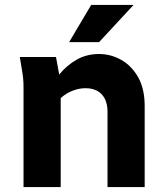

<svg xmlns="http://www.w3.org/2000/svg" viewBox="-20 -755 674 775"><path d="M60 -525H206L219 -454Q250 -492 290 -514.5Q330 -537 380 -537Q427 -537 469 -513.5Q511 -490 537.5 -443.5Q564 -397 564 -326V0H414V-303Q414 -336 402.5 -357.5Q391 -379 371 -389Q351 -399 325 -399Q300 -399 273.5 -389Q247 -379 225 -359V0H75V-400Q75 -421 73.5 -437.5Q72 -454 68 -476ZM259 -585 348 -735H519L380 -585Z"/></svg>

Font: Radio Canada
Style: Regular
Weight: 400
Designer: Charles Daoud, Etienne Aubert Bonn, Alexandre Saumier Demers, Jacques Le Bailly
Foundry: Radio-Canada
Version: Version 2.104;gftools[0.9.28.dev5+ged2979d]